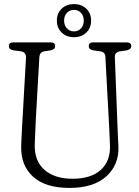

<svg xmlns="http://www.w3.org/2000/svg" viewBox="-20 -908 684 942"><path d="M515.5 -287.5 497 -629Q496 -652.5 473 -656L437.5 -661Q415.5 -665 415.5 -681.5Q415.5 -700 437 -700H602.5Q624 -700 624 -681.5Q624 -666 602 -661L568 -656Q542 -651.5 543.5 -627.5L556.5 -287.5Q557.5 -263.5 558.5 -240Q559.5 -216.5 561 -191Q565 -100.5 502.2 -43.2Q439.5 14 321 14Q202 14 141.8 -41.5Q81.5 -97 84 -190.5Q84.5 -206.5 85.5 -230.5Q86.5 -254.5 88 -279.5Q89.5 -304.5 90.5 -324L107.5 -624Q109 -651.5 84 -656L46 -661Q23.5 -665 23.5 -681.5Q23.5 -700 45 -700H229Q250.5 -700 250.5 -681.5Q250.5 -665.5 228.5 -661L196.5 -656Q174.5 -652 173 -626.5L156 -327Q154 -288.5 153 -258Q152 -227.5 150.5 -201Q148 -118.5 198 -74.8Q248 -31 336 -31Q426.5 -31 474.8 -74.8Q523 -118.5 519.5 -197.5Q518 -229 517.2 -248.8Q516.5 -268.5 515.5 -287.5ZM343 -725.5Q306.5 -725.5 282.8 -748Q259 -770.5 259 -807Q259 -843.5 283 -865.8Q307 -888 343 -888Q379.5 -888 403.2 -865.5Q427 -843 427 -807Q427 -770.5 403.2 -748Q379.5 -725.5 343 -725.5ZM343 -859.5Q322 -859.5 308.2 -844.8Q294.5 -830 294.5 -807Q294.5 -784 308.2 -769Q322 -754 343 -754Q364.5 -754 377.8 -769Q391 -784 391 -807Q391 -830 377.5 -844.8Q364 -859.5 343 -859.5Z"/></svg>

Font: Fraunces 144pt SuperSoft Light
Style: Regular
Weight: 300
Version: Version 1.000;[0bf87f6ff]